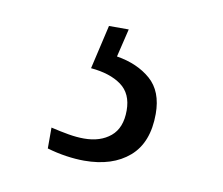

<svg xmlns="http://www.w3.org/2000/svg" viewBox="-42 -57 389 335"><g transform="rotate(10 153.0 110.5)"><path d="M125 230Q110 230 93 227.5Q76 225 59 220V183Q76 187 90.5 189.5Q105 192 118 192Q147 192 165 177Q183 162 183 131Q183 101 163 86.5Q143 72 109 69L127 -9H162L150 41Q187 47 210.5 67.5Q234 88 234 128Q234 179 204.5 204.5Q175 230 125 230Z"/></g></svg>

Font: Noto Serif Tamil SemiCondensed Light
Style: Regular
Weight: 300
Width: 4
Designer: Indian Type Foundry, Tom Grace, and the Monotype Design Team
Foundry: Monotype Imaging Inc.
Version: Version 2.004; ttfautohint (v1.8.4.7-5d5b)